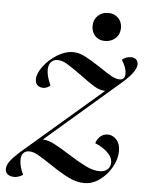

<svg xmlns="http://www.w3.org/2000/svg" viewBox="-76 -735 605 789"><g transform="rotate(5 226.0 -340.5)"><path d="M353 -372V-373Q332 -373 308.5 -387Q285 -401 248 -429Q209 -457 188 -469.5Q167 -482 148 -482Q132 -482 121.5 -471Q111 -460 111 -438Q111 -413 128 -375Q114 -363 99 -363Q84 -363 75 -371.5Q66 -380 66 -395Q66 -419 88 -449Q110 -479 143.5 -499.5Q177 -520 208 -520Q233 -520 258.5 -507Q284 -494 325 -467Q354 -447 373.5 -436Q393 -425 409 -425Q431 -425 431 -451Q431 -475 411 -506Q427 -520 447 -520Q461 -520 469 -513Q477 -506 477 -493Q477 -476 459 -453Q441 -430 395 -392L118 -153V-151Q137 -151 162 -138.5Q187 -126 226 -101Q272 -72 302.5 -57Q333 -42 360 -42Q380 -42 392 -53Q404 -64 404 -81Q404 -103 384 -122.5Q364 -142 332 -155Q337 -173 350 -184Q363 -195 381 -195Q401 -195 416.5 -178Q432 -161 432 -131Q432 -99 413.5 -65.5Q395 -32 365 -10Q335 12 301 12Q269 12 235.5 -4.5Q202 -21 155 -53Q122 -75 101.5 -86.5Q81 -98 65 -98Q50 -98 41 -88.5Q32 -79 32 -60Q32 -32 48 0Q30 12 12 12Q-5 12 -15 4Q-25 -4 -25 -18Q-25 -34 -8.5 -55Q8 -76 50 -111ZM279 -634Q279 -660 296 -676.5Q313 -693 339 -693Q364 -693 380 -677Q396 -661 396 -636Q396 -610 378.5 -593.5Q361 -577 334 -577Q310 -577 294.5 -593Q279 -609 279 -634Z"/></g></svg>

Font: Nyght Serif Italic
Style: Regular
Weight: 400
Italic angle: -16°
Designer: Maksym Kobuzan
Version: Version 0.410